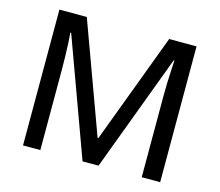

<svg xmlns="http://www.w3.org/2000/svg" viewBox="-101 -844 1116 975"><g transform="rotate(15 456.5 -357.0)"><path d="M409 0 184 -616H180Q182 -596 183.5 -563.5Q185 -531 186 -493Q187 -455 187 -417V0H96V-714H240L452 -135H456L673 -714H817V0H720V-423Q720 -458 721 -494Q722 -530 724 -562Q726 -594 727 -615H723L493 0Z"/></g></svg>

Font: Noto Sans Sundanese Medium
Style: Regular
Weight: 500
Version: Version 2.003